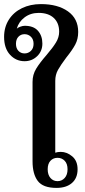

<svg xmlns="http://www.w3.org/2000/svg" viewBox="-59 -908 414 938"><path d="M100 -120V-508Q100 -543 117.5 -572Q135 -601 169 -640Q199 -675 214.5 -700.5Q230 -726 230 -753Q230 -796 203.5 -820.5Q177 -845 130 -845Q90 -845 61 -823Q32 -801 23 -768Q28 -773 40 -777.5Q52 -782 62 -782Q105 -782 126.5 -757.5Q148 -733 148 -695Q148 -658 122.5 -633.5Q97 -609 61 -609Q19 -609 -10 -640.5Q-39 -672 -39 -728Q-39 -775 -16 -811.5Q7 -848 48 -868Q89 -888 141 -888Q223 -888 273 -852.5Q323 -817 323 -752Q323 -717 308.5 -690Q294 -663 265 -627Q238 -591 224.5 -567Q211 -543 211 -513V-162Q222 -166 238 -166Q268 -166 294 -144Q320 -122 320 -81Q320 -38 292.5 -14Q265 10 217 10Q151 10 125.5 -24Q100 -58 100 -120ZM105 -694Q105 -716 92 -728.5Q79 -741 61 -741Q43 -741 31 -728.5Q19 -716 19 -694Q19 -672 31 -659.5Q43 -647 61 -647Q79 -647 92 -659.5Q105 -672 105 -694ZM271 -81Q271 -108 257 -122.5Q243 -137 222 -137Q201 -137 187.5 -122.5Q174 -108 174 -81Q174 -54 187.5 -38.5Q201 -23 222 -23Q243 -23 257 -38.5Q271 -54 271 -81Z"/></svg>

Font: Trirong Medium
Style: Regular
Weight: 500
Designer: Katatrad Team
Foundry: CadsonDemak
Version: Version 1.001